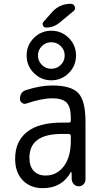

<svg xmlns="http://www.w3.org/2000/svg" viewBox="-20 -980 540 1010"><path d="M293.9 -861.3Q262.7 -835 222.7 -835Q210.9 -835 206.1 -845.7Q201.2 -856.4 209 -865.2L252.9 -915Q292 -960 352.5 -960Q367.2 -960 373 -945.8Q378.9 -931.6 367.2 -921.9ZM299.8 -737.3Q279.3 -757.8 250 -757.8Q220.7 -757.8 200.2 -737.3Q179.7 -716.8 179.7 -688Q179.7 -659.2 200.2 -638.7Q220.7 -618.2 250 -618.2Q279.3 -618.2 299.8 -638.7Q320.3 -659.2 320.3 -688Q320.3 -716.8 299.8 -737.3ZM158.2 -595.7Q120.1 -633.8 120.1 -688Q120.1 -742.2 158.2 -780.3Q196.3 -818.4 250 -818.4Q303.7 -818.4 341.8 -780.3Q379.9 -742.2 379.9 -688Q379.9 -633.8 341.8 -595.7Q303.7 -557.6 250 -557.6Q196.3 -557.6 158.2 -595.7ZM304.7 -275.4Q134.8 -275.4 134.8 -150.4Q134.8 -105.5 157.2 -81.1Q179.7 -56.6 219.7 -56.6Q278.3 -56.6 315.4 -105Q352.5 -153.3 352.5 -240.2V-263.7Q352.5 -274.4 341.8 -275.4ZM205.1 9.8Q139.6 9.8 99.6 -31.7Q59.6 -73.2 59.6 -144.5Q59.6 -235.4 121.1 -285.2Q182.6 -335 304.7 -335H341.8Q352.5 -335 352.5 -345.7V-360.4Q352.5 -417 330.6 -439.9Q308.6 -462.9 254.9 -462.9Q200.2 -462.9 119.1 -435.5Q107.4 -430.7 96.2 -438.5Q85 -446.3 85 -459Q85 -497.1 119.1 -506.8Q193.4 -530.3 254.9 -530.3Q354.5 -530.3 392.1 -490.2Q429.7 -450.2 429.7 -339.8V-36.1Q429.7 -21.5 419.4 -10.7Q409.2 0 394 0Q378.9 0 368.7 -10.7Q358.4 -21.5 357.4 -36.1L356.4 -74.2Q356.4 -75.2 355.5 -75.2Q353.5 -75.2 352.5 -74.2Q305.7 9.8 205.1 9.8Z"/></svg>

Font: Rounded-X Mgen+ 1m regular
Style: Regular
Weight: 400
Designer: [Source Han Sans]
Ryoko NISHIZUKA  (kana & ideographs); Paul D. Hunt (Latin, Greek & Cyrillic); Wenlong ZHANG  (bopomofo
Version: Version 1.059.20150602